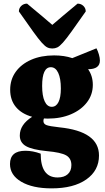

<svg xmlns="http://www.w3.org/2000/svg" viewBox="-20 -767 580 1057"><path d="M242 -114Q231 -114 222 -115Q219 -108 219 -101Q219 -85 235.5 -78.5Q252 -72 307 -66Q525 -44 525 89Q525 172 455 221Q385 270 264 270Q159 270 97 233.5Q35 197 35 136Q35 63 120 63Q161 63 204 79Q204 210 297 210Q333 210 353 192Q373 174 373 142Q373 105 344.5 88.5Q316 72 238 65Q157 57 123 37.5Q89 18 89 -21Q89 -81 157 -124Q99 -140 67.5 -178Q36 -216 36 -273Q36 -329 66.5 -371.5Q97 -414 151.5 -438Q206 -462 278 -462Q334 -462 378 -447L511 -501Q519 -486 524.5 -467Q530 -448 530 -434Q530 -386 465 -386Q491 -349 491 -300Q491 -246 459 -204Q427 -162 371 -138Q315 -114 242 -114ZM265 -179Q289 -179 302 -205Q315 -231 315 -280Q315 -335 300.5 -366Q286 -397 260 -397Q212 -397 212 -294Q212 -239 226 -209Q240 -179 265 -179ZM268 -500Q253 -500 240.5 -506Q228 -512 210 -532Q192 -552 162.5 -593Q133 -634 84 -704Q84 -722 97 -734.5Q110 -747 129 -747Q176 -708 210.5 -679Q245 -650 268 -630Q291 -650 325.5 -679Q360 -708 407 -747Q426 -747 439 -734.5Q452 -722 452 -704Q403 -634 373.5 -593Q344 -552 326 -532Q308 -512 295.5 -506Q283 -500 268 -500Z"/></svg>

Font: Petrona Black
Style: Regular
Weight: 900
Designer: Ringo R. Seeber
Foundry: Ringo R. Seeber
Version: Version 2.001; ttfautohint (v1.8.3)